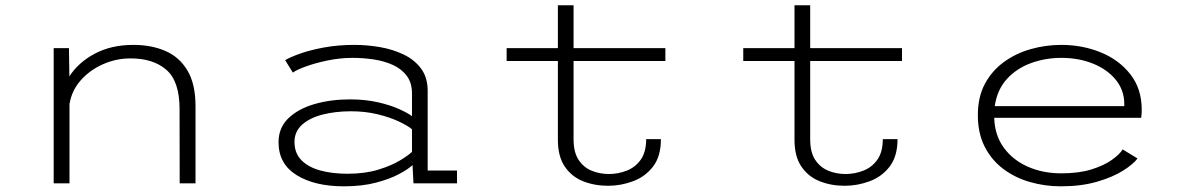

<svg xmlns="http://www.w3.org/2000/svg" viewBox="-20 -678 4376 710"><path d="M178.5 0V-500H235L236.5 -395.5Q270 -447.5 331 -479.8Q392 -512 473 -512Q540 -512 591.8 -489.5Q643.5 -467 673.2 -417.2Q703 -367.5 703 -284.5V0H644.5L644 -275Q644 -377.5 595 -420Q546 -462.5 461.5 -462Q410.5 -462 362 -441Q313.5 -420 279.2 -381.8Q245 -343.5 237 -293V0Z M1252 11Q1143.5 11 1076.8 -30.5Q1010 -72 1010 -152Q1010 -205.5 1046.2 -240.5Q1082.5 -275.5 1142.5 -293Q1202.5 -310.5 1274 -310.5Q1330.5 -310.5 1376.8 -300Q1423 -289.5 1455.2 -275Q1487.5 -260.5 1503.5 -248.5V-332.5Q1503.5 -372 1484 -397.8Q1464.5 -423.5 1432.5 -438Q1400.5 -452.5 1361.8 -458.2Q1323 -464 1284.5 -464Q1238 -464 1192 -454.5Q1146 -445 1111 -432.2Q1076 -419.5 1063 -409.5L1034.5 -455.5Q1052.5 -466.5 1089.8 -479.8Q1127 -493 1178.5 -502.5Q1230 -512 1290.5 -512Q1337.5 -512 1385.2 -503.8Q1433 -495.5 1473 -476.2Q1513 -457 1537.2 -424.2Q1561.5 -391.5 1561.5 -342V-47.5H1670V0H1509L1505.5 -67.5Q1491 -53.5 1457 -35Q1423 -16.5 1371.2 -2.8Q1319.5 11 1252 11ZM1264.5 -35.5Q1329.5 -35.5 1378.5 -50.5Q1427.5 -65.5 1459.2 -84.8Q1491 -104 1503.5 -116.5V-200Q1488 -213 1454.8 -228.8Q1421.5 -244.5 1376 -255.5Q1330.5 -266.5 1278 -266.5Q1220 -266.5 1172.5 -254.2Q1125 -242 1097 -216.8Q1069 -191.5 1069 -153Q1069 -111.5 1094.8 -85.5Q1120.5 -59.5 1164.8 -47.5Q1209 -35.5 1264.5 -35.5Z M2043 -161V-452.5H1853.5V-500H2043V-658.5H2101V-500H2440.5V-452.5H2101V-163Q2101 -115 2119.5 -87Q2138 -59 2167.8 -46.8Q2197.5 -34.5 2232 -34.5Q2265.5 -34.5 2297.2 -46.8Q2329 -59 2349.2 -87.2Q2369.5 -115.5 2369.5 -163.5H2424Q2424 -100 2395 -62.2Q2366 -24.5 2321 -7.8Q2276 9 2228.5 9Q2178.5 9 2136.2 -7.8Q2094 -24.5 2068.5 -62Q2043 -99.5 2043 -161Z M2918 -161V-452.5H2728.5V-500H2918V-658.5H2976V-500H3315.5V-452.5H2976V-163Q2976 -115 2994.5 -87Q3013 -59 3042.8 -46.8Q3072.5 -34.5 3107 -34.5Q3140.5 -34.5 3172.2 -46.8Q3204 -59 3224.2 -87.2Q3244.5 -115.5 3244.5 -163.5H3299Q3299 -100 3270 -62.2Q3241 -24.5 3196 -7.8Q3151 9 3103.5 9Q3053.5 9 3011.2 -7.8Q2969 -24.5 2943.5 -62Q2918 -99.5 2918 -161Z M3903 11Q3844 11 3789 -4.8Q3734 -20.5 3690.5 -53Q3647 -85.5 3621.5 -135.2Q3596 -185 3596 -252.5Q3596 -319.5 3622.2 -368.2Q3648.5 -417 3692.8 -449Q3737 -481 3792 -496.5Q3847 -512 3904.5 -512Q3983 -512 4050.8 -484.2Q4118.5 -456.5 4160.2 -403Q4202 -349.5 4202 -272.5Q4202 -265.5 4201.5 -256.8Q4201 -248 4200 -242.5H3656.5Q3658.5 -177.5 3692 -131.8Q3725.5 -86 3781 -61.5Q3836.5 -37 3904.5 -37Q3969.5 -37 4016 -51.5Q4062.5 -66 4091.2 -86.5Q4120 -107 4131.5 -125.5L4186.5 -92Q4170.5 -70.5 4132.2 -46.5Q4094 -22.5 4036 -5.8Q3978 11 3903 11ZM3904.5 -464Q3846.5 -464 3793.5 -445Q3740.5 -426 3704 -386.5Q3667.5 -347 3658.5 -285.5H4137.5V-293Q4137.5 -344.5 4106 -383Q4074.5 -421.5 4021.8 -442.8Q3969 -464 3904.5 -464Z"/></svg>

Font: Trispace SemiExpanded ExtraLight
Style: Regular
Weight: 200
Width: 6
Designer: Tyler Finck
Foundry: Etcetera Type Company
Version: Version 1.210; ttfautohint (v1.8.3)